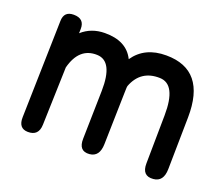

<svg xmlns="http://www.w3.org/2000/svg" viewBox="-98 -676 972 841"><g transform="rotate(20 388.5 -255.0)"><path d="M113.3 -534.2Q164.1 -534.2 163.1 -485.8L162.6 -465.8Q206.1 -504.9 268.6 -505.4Q370.1 -506.3 405.8 -433.6Q455.6 -505.9 555.7 -505.4Q740.7 -504.9 737.3 -282.7L733.4 -40Q732.4 19 686.5 22.9Q633.8 27.8 634.8 -31.2L637.7 -256.3Q639.6 -400.9 562.5 -402.8Q473.1 -405.3 440.9 -321.3Q439.5 -319.8 439 -291.5L433.1 -46.9Q431.6 12.2 386.2 16.1Q335.9 20.5 337.4 -38.1L342.3 -262.2Q345.2 -401.4 270 -403.8Q185.5 -406.7 159.2 -305.2L150.9 -35.2Q149.4 18.1 98.6 17.1Q54.7 16.1 56.2 -36.1L67.4 -488.8Q68.4 -534.2 113.3 -534.2Z"/></g></svg>

Font: Comic Relief LRS
Style: Regular
Weight: 400
Designer: Jeff Davis
Foundry: Loudifier
Version: Version 1.0